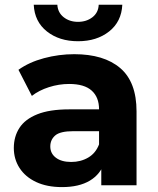

<svg xmlns="http://www.w3.org/2000/svg" viewBox="-20 -771 657 799"><path d="M401.5 0V-104.8L392.2 -128.4V-316.1Q392.2 -366.3 361.6 -393.9Q331.1 -421.6 267.6 -421.6Q225.2 -421.6 183.6 -408.3Q142 -395 112.6 -371.9L56.8 -480.5Q101.2 -512.3 163.1 -528.9Q225 -545.5 289 -545.5Q412.5 -545.5 480.3 -487.7Q548.2 -429.8 548.2 -307.3V0ZM238.1 7.6Q175.3 7.6 130.3 -13.6Q85.3 -34.8 61.4 -71.8Q37.5 -108.8 37.5 -155.2Q37.5 -202.7 60.9 -238.8Q84.2 -274.9 135.2 -295.4Q186.2 -315.9 268.2 -315.9H410.5V-225.1H285.5Q230.2 -225.1 209.7 -207.2Q189.3 -189.4 189.3 -161.6Q189.3 -132.3 212.6 -114.7Q235.8 -97 276.5 -97Q315.8 -97 347.1 -115.3Q378.3 -133.5 392.2 -170.2L415.7 -97.7Q399.1 -46.4 354.1 -19.4Q309.1 7.6 238.1 7.6ZM304.7 -599.4Q226.8 -599.4 175.3 -640.1Q123.8 -680.8 120.4 -751.3H218.6Q220.6 -718.5 245.1 -699.3Q269.5 -680.1 304.7 -680.1Q339.9 -680.1 364.7 -699.3Q389.4 -718.5 390.8 -751.3H489Q485.6 -680.8 434.1 -640.1Q382.6 -599.4 304.7 -599.4Z"/></svg>

Font: Montserrat Thin
Style: Regular
Weight: 100
Designer: Julieta Ulanovsky
Foundry: Julieta Ulanovsky
Version: Version 9.000